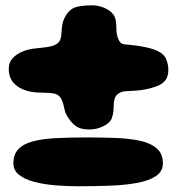

<svg xmlns="http://www.w3.org/2000/svg" viewBox="-20 -678 640 702"><path d="M264 3Q223 3 181.5 -0.5Q140 -4 105.5 -13Q71 -22 50 -38.5Q29 -55 29 -81Q29 -113.5 47 -132.5Q65 -151.5 99 -160.8Q133 -170 181.8 -172.8Q230.5 -175.5 292 -175.5Q348 -175.5 399 -173.8Q450 -172 489.8 -163.8Q529.5 -155.5 552.5 -136Q575.5 -116.5 575.5 -81Q575.5 -51 549.8 -34Q524 -17 480 -9Q436 -1 380.2 1Q324.5 3 264 3ZM306 -204.5Q273 -204.5 255.2 -218.5Q237.5 -232.5 224.5 -255.5Q222.5 -259 221 -262.5Q219.5 -266 218.2 -269.5Q217 -273 216.2 -276.8Q215.5 -280.5 214.5 -284Q209.5 -309.5 201 -321.2Q192.5 -333 178 -336Q163.5 -339 139.5 -339Q130.5 -339 122 -339.5Q113.5 -340 105.5 -340.8Q97.5 -341.5 89.8 -343.2Q82 -345 75 -347Q47.5 -355.5 29.8 -374.8Q12 -394 12 -427.5Q12 -450 26.5 -465.5Q41 -481 63.5 -490Q86 -499 110 -501Q129 -503 143.8 -504.8Q158.5 -506.5 169.2 -509.5Q180 -512.5 187 -517Q196.5 -523 200.5 -533.8Q204.5 -544.5 205 -561Q205.5 -568.5 206 -575Q206.5 -581.5 207.8 -587.5Q209 -593.5 210.5 -598.8Q212 -604 214 -608.5Q228 -638.5 248.8 -648.5Q269.5 -658.5 316.5 -658.5Q341.5 -658.5 362.8 -648.8Q384 -639 393.5 -626Q397.5 -621 399.8 -615.2Q402 -609.5 403.2 -602.8Q404.5 -596 405 -588.8Q405.5 -581.5 405.5 -573.5Q405.5 -552 412.8 -534.5Q420 -517 435.5 -516Q451.5 -514.5 468.5 -512.5Q485.5 -510.5 501.8 -507.5Q518 -504.5 532 -500.5Q546 -496.5 555.5 -492Q580.5 -480 588 -460.8Q595.5 -441.5 595.5 -423Q595.5 -398 584.2 -383.8Q573 -369.5 548.5 -361Q531 -355 513.8 -351.5Q496.5 -348 478.5 -346.8Q460.5 -345.5 440.5 -344.5Q421.5 -344 408.5 -332.2Q395.5 -320.5 395.5 -288.5Q395.5 -280.5 394.8 -273Q394 -265.5 392.5 -259Q391 -252.5 389.2 -247.2Q387.5 -242 385.5 -239Q376.5 -225 354.2 -214.8Q332 -204.5 306 -204.5Z"/></svg>

Font: Gluten Thin Black
Style: Regular
Weight: 900
Version: Version 1.300